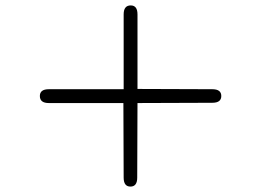

<svg xmlns="http://www.w3.org/2000/svg" viewBox="-20 -710 962 708"><path d="M486 -55Q486 -22 461 -22Q436 -22 436 -55L435 -330H160Q127 -330 127 -356Q127 -381 160 -381H436V-657Q436 -690 462 -690Q487 -690 487 -657V-382L763 -381Q796 -381 796 -356Q796 -331 763 -331L487 -330Z"/></svg>

Font: Shin Retro Maru Gothic Regular
Style: Regular
Weight: 400
Designer: Iose
Foundry: Typographish
Version: Version 1.002